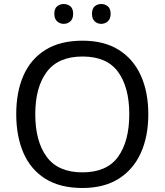

<svg xmlns="http://www.w3.org/2000/svg" viewBox="-20 -928 821 958"><path d="M720 -358Q720 -247 682.5 -164.5Q645 -82 572 -36Q499 10 391 10Q280 10 206.5 -36Q133 -82 97 -165Q61 -248 61 -359Q61 -469 97 -551Q133 -633 206.5 -679Q280 -725 392 -725Q499 -725 572 -679.5Q645 -634 682.5 -551.5Q720 -469 720 -358ZM156 -358Q156 -223 213 -145.5Q270 -68 391 -68Q513 -68 569 -145.5Q625 -223 625 -358Q625 -493 569 -569.5Q513 -646 392 -646Q271 -646 213.5 -569.5Q156 -493 156 -358ZM251 -859Q251 -885 265 -896.5Q279 -908 298 -908Q317 -908 331 -896.5Q345 -885 345 -859Q345 -834 331 -821.5Q317 -809 298 -809Q279 -809 265 -821.5Q251 -834 251 -859ZM439 -859Q439 -885 452.5 -896.5Q466 -908 485 -908Q504 -908 518 -896.5Q532 -885 532 -859Q532 -834 518 -821.5Q504 -809 485 -809Q466 -809 452.5 -821.5Q439 -834 439 -859Z"/></svg>

Font: Noto Sans Nushu
Style: Regular
Weight: 400
Designer: Lisa Huang
Foundry: Lisa Huang
Version: Version 1.003; ttfautohint (v1.8.4.7-5d5b)